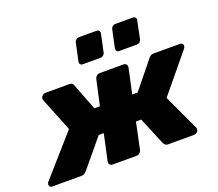

<svg xmlns="http://www.w3.org/2000/svg" viewBox="-142 -930 1257 1105"><g transform="rotate(-20 486.0 -377.5)"><path d="M1 0Q-9 0 -14 -6.5Q-19 -13 -17 -22Q-16 -27 -14.5 -30Q-13 -33 -10 -35L204 -278L122 -483Q121 -486 120 -490Q119 -494 120 -498Q122 -507 130 -513.5Q138 -520 147 -520H294Q307 -520 312.5 -514Q318 -508 319 -503L382 -340H416L450 -494Q452 -505 461 -512.5Q470 -520 481 -520H626Q637 -520 643 -512.5Q649 -505 647 -494L614 -340H647L779 -503Q782 -508 790 -514Q798 -520 810 -520H972Q981 -520 986.5 -513.5Q992 -507 990 -498Q989 -490 982 -483L793 -254L895 -35Q896 -33 896.5 -30Q897 -27 896 -22Q895 -13 886.5 -6.5Q878 0 869 0H711Q697 0 691.5 -7Q686 -14 684 -16L613 -187H581L547 -26Q545 -15 536 -7.5Q527 0 516 0H371Q360 0 353.5 -7.5Q347 -15 349 -26L384 -187H353L211 -16Q209 -14 200.5 -7Q192 0 178 0ZM629 -601Q619 -601 614 -607.5Q609 -614 611 -624L634 -732Q636 -742 643.5 -748.5Q651 -755 661 -755H769Q779 -755 784 -748.5Q789 -742 787 -732L765 -624Q763 -614 755 -607.5Q747 -601 737 -601ZM406 -601Q396 -601 391 -607.5Q386 -614 388 -624L411 -732Q413 -742 420.5 -748.5Q428 -755 438 -755H546Q556 -755 561.5 -748.5Q567 -742 565 -732L542 -624Q540 -614 532 -607.5Q524 -601 514 -601Z"/></g></svg>

Font: Rubik ExtraBold
Style: Italic
Weight: 800
Italic angle: -12°
Designer: Hubert and Fischer
Foundry: Hubert and Fischer
Version: Version 2.300;gftools[0.9.30]